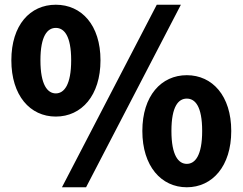

<svg xmlns="http://www.w3.org/2000/svg" viewBox="-20 -778 1026 812"><path d="M216 -285C325 -285 405 -374 405 -523C405 -672 325 -758 216 -758C107 -758 28 -672 28 -523C28 -374 107 -285 216 -285ZM242 14H344L745 -758H643ZM216 -383C181 -383 151 -419 151 -523C151 -627 181 -660 216 -660C251 -660 281 -627 281 -523C281 -419 251 -383 216 -383ZM770 14C878 14 958 -75 958 -224C958 -373 878 -460 770 -460C662 -460 582 -373 582 -224C582 -75 662 14 770 14ZM770 -85C735 -85 705 -120 705 -224C705 -329 735 -361 770 -361C805 -361 835 -329 835 -224C835 -120 805 -85 770 -85Z"/></svg>

Font: Noto Sans JP Black
Style: Regular
Weight: 900
Designer: Ryoko NISHIZUKA  (kana, bopomofo & ideographs); Paul D. Hunt (Latin, Greek & Cyrillic); Sandoll Communications , Soo-you
Foundry: Adobe
Version: Version 2.002;hotconv 1.0.116;makeotfexe 2.5.65601